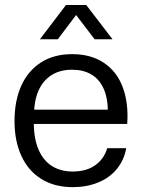

<svg xmlns="http://www.w3.org/2000/svg" viewBox="-20 -754 614 783"><path d="M39.2 -260.3Q39.2 -343.3 66.9 -404.6Q94.7 -465.8 147.4 -499.5Q200.2 -533.2 273.8 -533.2Q351.5 -533.2 404.3 -497.4Q457.2 -461.7 480.9 -397.3Q504.7 -332.8 498.8 -248.7H118Q118.7 -184.5 138.5 -140.9Q158.3 -97.3 193.5 -75.9Q228.7 -54.5 276.7 -54.5Q332 -54.5 368.1 -80Q404.2 -105.5 417.2 -149.5H494.7Q486 -100.5 456.1 -64.4Q426.2 -28.3 379.7 -9.6Q333.3 9.2 276.7 9.2Q202 9.2 148.6 -24.1Q95.2 -57.3 67.2 -118.2Q39.2 -179 39.2 -260.3ZM110.3 -306.8H428.7L420 -293.5Q420.3 -353.8 402.4 -392.9Q384.5 -432 351.8 -450.8Q319 -469.7 273.8 -469.7Q203.8 -469.7 162.8 -424.8Q121.8 -379.8 118.8 -295ZM249.1 -733.6H331.7L438.8 -593.9H365.8L290.4 -692.7L215.7 -593.9H142.7Z"/></svg>

Font: Mona Sans VF XLt
Style: Regular
Weight: 200
Designer: Deni Anggara
Foundry: GitHub
Version: Version 2.000;Glyphs 3.2.3 (3260)